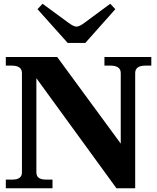

<svg xmlns="http://www.w3.org/2000/svg" viewBox="-20 -1004 838 1024"><path d="M180 -955 207 -984 346 -882Q373 -862 388 -862Q403 -862 430 -882L568 -984L595 -955L435 -775H341ZM11 -46H43Q71 -46 84 -55.5Q97 -65 97 -85V-614Q97 -654 43 -654H11V-700H285L624 -238V-614Q624 -654 569 -654H537V-700H787V-654H755Q701 -654 701 -614V0H601L174 -587V-85Q174 -65 187 -55.5Q200 -46 228 -46H260V0H11Z"/></svg>

Font: Taviraj ExtraBold
Style: Regular
Weight: 800
Designer: Katatrad Team
Foundry: CadsonDemak
Version: Version 1.001